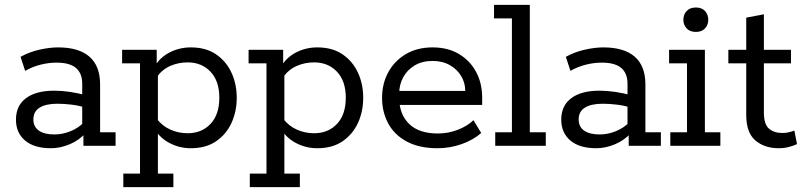

<svg xmlns="http://www.w3.org/2000/svg" viewBox="-20 -603 3325 794"><path d="M191 10Q121 10 83.5 -22Q46 -54 46 -108Q46 -166 87.5 -197Q129 -228 204 -228Q235 -228 269 -223Q303 -218 336 -209L320 -199V-257Q320 -300 294 -322Q268 -344 214 -344Q181 -344 147.5 -335.5Q114 -327 84 -310L65 -368Q101 -388 143 -397.5Q185 -407 220 -407Q306 -407 350 -368.5Q394 -330 394 -254V-56H458V0H325V-63L336 -55Q308 -23 268.5 -6.5Q229 10 191 10ZM205 -47Q239 -47 272 -60.5Q305 -74 328 -98L320 -74V-179L336 -158Q304 -167 274 -170.5Q244 -174 217 -174Q170 -174 144 -158Q118 -142 118 -109Q118 -79 140.5 -63Q163 -47 205 -47Z M485 -397H628V-332L620 -329Q643 -367 683 -387Q723 -407 769 -407Q832 -407 874 -378Q916 -349 937.5 -302Q959 -255 959 -199Q959 -142 937.5 -95Q916 -48 874 -19Q832 10 769 10Q723 10 683 -10.5Q643 -31 620 -68L633 -65V115H697V171H490V115H559V-341H485ZM756 -52Q814 -52 850.5 -90.5Q887 -129 887 -199Q887 -268 850.5 -306.5Q814 -345 756 -345Q718 -345 684.5 -330.5Q651 -316 628 -284L633 -315V-80L628 -112Q651 -82 684.5 -67Q718 -52 756 -52Z M1008 -397H1151V-332L1143 -329Q1166 -367 1206 -387Q1246 -407 1292 -407Q1355 -407 1397 -378Q1439 -349 1460.5 -302Q1482 -255 1482 -199Q1482 -142 1460.5 -95Q1439 -48 1397 -19Q1355 10 1292 10Q1246 10 1206 -10.5Q1166 -31 1143 -68L1156 -65V115H1220V171H1013V115H1082V-341H1008ZM1279 -52Q1337 -52 1373.5 -90.5Q1410 -129 1410 -199Q1410 -268 1373.5 -306.5Q1337 -345 1279 -345Q1241 -345 1207.5 -330.5Q1174 -316 1151 -284L1156 -315V-80L1151 -112Q1174 -82 1207.5 -67Q1241 -52 1279 -52Z M1789 10Q1714 10 1662.5 -17.5Q1611 -45 1585.5 -92.5Q1560 -140 1560 -198Q1560 -257 1585.5 -304Q1611 -351 1658 -379Q1705 -407 1769 -407Q1833 -407 1879 -379Q1925 -351 1949.5 -304.5Q1974 -258 1974 -198V-169H1604V-227H1904Q1904 -260 1887.5 -288Q1871 -316 1840.5 -333.5Q1810 -351 1769 -351Q1726 -351 1695 -332.5Q1664 -314 1647.5 -283.5Q1631 -253 1631 -218V-198Q1631 -131 1671.5 -91Q1712 -51 1791 -51Q1833 -51 1872.5 -66Q1912 -81 1938 -106L1970 -53Q1937 -24 1889 -7Q1841 10 1789 10Z M2028 0V-56H2097V-527H2023V-583H2171V-56H2237V0Z M2446 10Q2376 10 2338.5 -22Q2301 -54 2301 -108Q2301 -166 2342.5 -197Q2384 -228 2459 -228Q2490 -228 2524 -223Q2558 -218 2591 -209L2575 -199V-257Q2575 -300 2549 -322Q2523 -344 2469 -344Q2436 -344 2402.5 -335.5Q2369 -327 2339 -310L2320 -368Q2356 -388 2398 -397.5Q2440 -407 2475 -407Q2561 -407 2605 -368.5Q2649 -330 2649 -254V-56H2713V0H2580V-63L2591 -55Q2563 -23 2523.5 -6.5Q2484 10 2446 10ZM2460 -47Q2494 -47 2527 -60.5Q2560 -74 2583 -98L2575 -74V-179L2591 -158Q2559 -167 2529 -170.5Q2499 -174 2472 -174Q2425 -174 2399 -158Q2373 -142 2373 -109Q2373 -79 2395.5 -63Q2418 -47 2460 -47Z M2752 0V-56H2821V-341H2747V-397H2895V-56H2959V0ZM2858 -471Q2833 -471 2819.5 -485.5Q2806 -500 2806 -521Q2806 -543 2819.5 -557.5Q2833 -572 2858 -572Q2882 -572 2895.5 -557.5Q2909 -543 2909 -521Q2909 -500 2895.5 -485.5Q2882 -471 2858 -471Z M3201 10Q3141 10 3103.5 -22.5Q3066 -55 3066 -127V-341H2992V-397H3066V-530L3139 -544V-397H3251V-341H3139V-138Q3139 -89 3160 -71Q3181 -53 3216 -53Q3229 -53 3242 -56Q3255 -59 3265 -63L3276 -7Q3261 0 3241.5 5Q3222 10 3201 10Z"/></svg>

Font: Rokkitt SemiBold
Style: Regular
Weight: 400
Version: Version 3.103